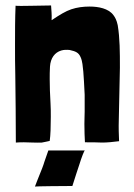

<svg xmlns="http://www.w3.org/2000/svg" viewBox="-20 -519 490 703"><path d="M38 3C49 2 59 2 68 2C76 2 119 4 133 3C141 2 151 -1 162 -3C165 -23 166 -57 166 -91C166 -108 166 -125 165 -140C163 -176 162 -202 162 -229C162 -244 162 -258 163 -275C165 -307 181 -327 204 -334C214 -337 224 -337 235 -336C258 -331 268 -326 275 -310C282 -295 283 -275 285 -257C286 -246 289 -198 290 -172V-110C290 -99 289 -82 289 -65C289 -40 290 -14 291 2C314 2 335 2 354 3C372 3 393 1 416 -2C415 -25 414 -51 415 -81C416 -107 418 -243 419 -271C419 -300 419 -327 418 -352C417 -378 415 -403 411 -427C407 -446 401 -456 395 -464C377 -488 341 -495 308 -495C284 -495 262 -492 241 -485C220 -478 199 -465 169 -445C170 -468 168 -481 167 -499C127 -499 53 -496 37 -498C35 -450 35 -402 35 -355C35 -317 35 -280 36 -243C37 -161 38 -79 38 3ZM108 164C113 163 212 162 245 162C258 123 262 107 271 82C278 59 289 30 291 32H157L143 72C138 89 131 106 124 123C117 141 113 150 108 164Z"/></svg>

Font: Londrina Solid CC
Style: CC
Weight: 400
Designer: Marcelo Magalhaes
Foundry: Tipos Pereira
Version: Version 1.003;FEAKit 1.0